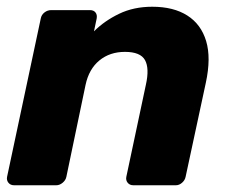

<svg xmlns="http://www.w3.org/2000/svg" viewBox="-20 -550 683 570"><path d="M22 0Q11 0 5 -7.5Q-1 -15 1 -25L101 -495Q103 -506 112 -513Q121 -520 132 -520H247Q258 -520 263.5 -513Q269 -506 267 -495L259 -457Q290 -488 333.5 -509Q377 -530 432 -530Q495 -530 536 -504Q577 -478 592 -428Q607 -378 591 -304L531 -25Q529 -15 520.5 -7.5Q512 0 502 0H376Q365 0 359 -7.5Q353 -15 355 -25L413 -298Q424 -347 410.5 -371.5Q397 -396 351 -396Q306 -396 275 -370.5Q244 -345 234 -298L177 -25Q175 -15 166 -7.5Q157 0 147 0Z"/></svg>

Font: Rubik
Style: Bold Italic
Weight: 700
Italic angle: -12°
Designer: Hubert and Fischer
Foundry: Hubert and Fischer
Version: Version 2.300;gftools[0.9.30]